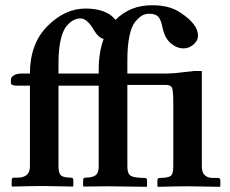

<svg xmlns="http://www.w3.org/2000/svg" viewBox="-20 -717 884 739"><path d="M359.9 -434.1H205.1V-474.1Q205.1 -527.3 213.6 -563.7Q222.2 -600.1 236.1 -616.5Q250 -632.8 262.9 -639.4Q275.9 -646 290 -646Q315.9 -646 342.8 -599.1Q357.4 -573.7 378.9 -566.9Q359.9 -515.6 359.9 -448.2ZM424.8 -640.6Q389.6 -684.1 309.1 -684.1Q230 -684.1 162.6 -616.5Q95.2 -548.8 95.2 -434.1H65.9Q43 -434.1 32.5 -426.5Q22 -418.9 22 -411.1V-397Q22 -387.2 48.8 -387.2H95.2V-76.2Q95.2 -33.2 46.9 -33.2H33.2Q25.4 -33.2 24.9 -23.9V-1L26.9 1Q111.8 -1 147.9 -1L259.8 1L262.2 -1V-23.9Q262.2 -32.7 253.9 -33.2Q225.1 -33.2 215.1 -41.5Q205.1 -49.8 205.1 -79.1V-387.2H359.9V-76.2Q359.9 -50.3 346.9 -41.7Q334 -33.2 308.1 -33.2Q300.3 -33.2 299.8 -23.9V-1L301.8 1Q358.9 0 396 0L543.9 2L545.9 0V-22.9Q545.9 -31.7 538.1 -32.2Q499 -32.2 484.6 -39.6Q470.2 -46.9 470.2 -76.2V-390.1H619.1Q638.2 -390.1 642.6 -377.7Q647 -365.2 647 -319.8V-76.2Q647 -46.4 636 -39.3Q625 -32.2 594.2 -32.2Q586.4 -32.2 585.9 -22.9V0L587.9 2Q667 0 703.1 0L826.2 2L828.1 0V-22.9Q828.1 -31.7 818.8 -32.2H799.8Q756.8 -32.2 756.8 -76.2V-443.8H727.1Q723.1 -443.8 685.1 -439Q647 -434.1 626 -434.1H470.2V-484.9Q470.2 -539.1 478 -577.1Q485.8 -615.2 500 -632.6Q514.2 -649.9 526.6 -657Q539.1 -664.1 554.2 -664.1Q578.1 -664.1 589.1 -652.6Q600.1 -641.1 606 -608.9Q613.8 -570.8 637 -550.8Q660.2 -530.8 686 -530.8Q708 -530.8 725.1 -545.9Q742.2 -561 742.2 -579.1Q742.2 -625 671.9 -669.9Q631.8 -696.8 565.9 -696.8Q481 -697.3 424.8 -640.6Z"/></svg>

Font: Linux Libertine
Style: Semibold
Weight: 600
Designer: Philipp H. Poll
Foundry: Philipp H. Poll
Version: Version 5.1.2 ; ttfautohint (v0.9)